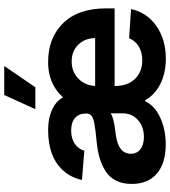

<svg xmlns="http://www.w3.org/2000/svg" viewBox="33 -836 813 919"><g transform="rotate(-90 439.5 -376.5)"><path d="M617.7 10.7Q540.5 10.7 484.1 -22.7Q427.7 -56.2 406.2 -116.7L402.3 -438Q468.3 -552.7 602.5 -552.7Q714.8 -552.7 785.2 -483.9Q858.9 -411.1 858.9 -275.4V-234.4H451.2V-327.6H716.8Q715.8 -377.4 684.8 -408.7Q653.8 -439.9 605 -439.9Q554.7 -439.9 521.7 -407Q488.8 -374 487.3 -322.3V-233.4Q487.3 -172.4 521 -137.2Q554.7 -102.1 610.4 -102.1Q648.9 -102.1 676.5 -118.7Q704.1 -135.3 715.8 -165L855.5 -155.8Q839.4 -80.1 774.9 -34.7Q710.4 10.7 617.7 10.7ZM243.2 -94.2Q292.5 -94.2 324.5 -122.8Q356.4 -151.4 356.4 -194.8V-252.9Q347.2 -247.1 332.5 -242.7Q317.9 -238.3 306.9 -236.3Q295.9 -234.4 276.6 -231.9Q257.3 -229.5 252 -228.5Q163.1 -215.8 163.1 -157.2Q163.1 -127 185.1 -110.6Q207 -94.2 243.2 -94.2ZM208 10.3Q117.7 10.3 68.1 -32.2Q18.6 -74.7 18.6 -152.3Q18.6 -196.3 34.7 -228Q50.8 -259.8 80.6 -278.3Q110.4 -296.9 144.8 -306.6Q179.2 -316.4 223.6 -320.8Q273.4 -325.2 300.3 -330.1Q329.6 -334.5 342.5 -343.3Q355.5 -352.1 355.5 -369.1V-371.6Q355.5 -405.3 334.5 -423.8Q313.5 -442.4 274.4 -442.4Q235.8 -442.4 210.7 -425Q185.5 -407.7 177.7 -379.4L37.6 -390.6Q48.8 -441.4 79.6 -477.1Q144.5 -552.7 277.3 -552.7Q335.9 -552.7 379.9 -531Q423.8 -509.3 442.9 -461.9L424.3 -88.9H415Q394 -43 336.7 -16.4Q279.3 10.3 208 10.3ZM481.4 -613.8H376.5L444.3 -762.7H583Z"/></g></svg>

Font: Inter Tight Stencil
Style: Bold
Weight: 700
Designer: Rasmus Andersson
Foundry: rsms
Version: Version 3.004;Glyphs 3.1.2 (3151)